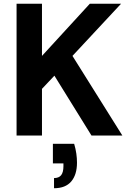

<svg xmlns="http://www.w3.org/2000/svg" viewBox="-20 -720 692 1020"><path d="M68 0V-700H203V-423L457 -700H623L365 -423L630 0H466L269 -318L203 -248V0ZM267 280V226Q293 226 305 210.5Q317 195 317 163V148H261V44H374Q382 71 385.5 96Q389 121 389 144Q389 208 358.5 244Q328 280 267 280Z"/></svg>

Font: DM Sans 17pt
Style: Bold
Weight: 700
Version: Version 4.004;gftools[0.9.30]